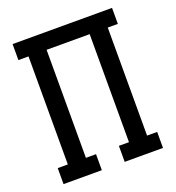

<svg xmlns="http://www.w3.org/2000/svg" viewBox="-133 -841 866 947"><g transform="rotate(-20 300.0 -367.5)"><path d="M39 0V-84H92V-651H39V-735H561V-651H508V-84H561V0H360V-84H413V-651H187V-84H240V0Z"/></g></svg>

Font: Iosevka Etoile Medium
Style: Regular
Weight: 500
Designer: Belleve Invis
Foundry: Belleve Invis
Version: Version 22.1.2; ttfautohint (v1.8.4)